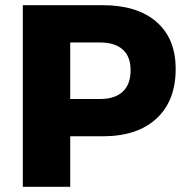

<svg xmlns="http://www.w3.org/2000/svg" viewBox="-20 -721 720 741"><path d="M376 -701Q510 -701 584 -636.5Q658 -572 658 -455Q658 -332 584 -263.5Q510 -195 376 -195H171L251 -275V0H68V-701ZM367 -339Q423 -339 453.5 -367Q484 -395 484 -450Q484 -503 453.5 -530Q423 -557 367 -557H171L251 -637V-259L171 -339Z"/></svg>

Font: Alexandria
Style: Bold
Weight: 700
Designer: Mohamed Gaber
Foundry: Kief Type Foundry
Version: Version 5.100